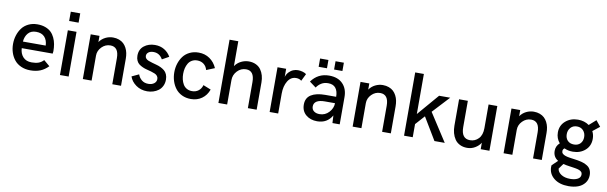

<svg xmlns="http://www.w3.org/2000/svg" viewBox="-54 -1263 6516 2062"><g transform="rotate(10 3204.0 -231.5)"><path d="M267.1 5.9Q210.9 5.9 166 -14.2Q121.1 -34.2 93.3 -68.6Q65.4 -103 50.8 -147Q36.1 -190.9 36.1 -241.2Q36.1 -290.5 50.3 -335.4Q64.5 -380.4 91.1 -416Q117.7 -451.7 161.1 -472.9Q204.6 -494.1 258.8 -494.1Q307.6 -494.1 345.7 -480Q383.8 -465.8 408.2 -442.1Q432.6 -418.5 448.2 -385Q463.9 -351.6 470.2 -316.2Q476.6 -280.8 476.6 -239.7L473.6 -212.9H136.2Q138.7 -154.3 172.4 -117.4Q206.1 -80.6 266.1 -80.6Q310.1 -80.6 340.1 -90.8Q370.1 -101.1 396.5 -128.4L461.9 -73.2Q420.9 -31.2 374.3 -12.7Q327.6 5.9 267.1 5.9ZM136.2 -284.7H384.8Q382.3 -344.7 350.6 -378.7Q318.8 -412.6 258.8 -412.6Q203.1 -412.6 172.1 -377.2Q141.1 -341.8 136.2 -284.7Z M586.9 -588.4V-689.9H689.9V-588.4ZM590.3 0V-487.8H685.1V0Z M839.8 0V-487.8H935.5V-420.4Q960.9 -457 1000.5 -476.6Q1040 -496.1 1083 -496.1Q1119.1 -496.1 1148.7 -485.1Q1178.2 -474.1 1198 -455.6Q1217.8 -437 1231.2 -411.1Q1244.6 -385.3 1250.5 -356.2Q1256.3 -327.1 1256.3 -294.9V0H1161.1V-284.2Q1161.1 -407.2 1069.3 -407.2Q1015.1 -407.2 975.3 -366.7Q935.5 -326.2 935.5 -272.5V0Z M1542 9.8Q1472.2 9.8 1419.9 -27.3Q1367.7 -64.5 1349.6 -118.7L1426.8 -154.8Q1439 -119.1 1467.8 -95.2Q1496.6 -71.3 1540.5 -71.3Q1578.6 -71.3 1603.3 -89.8Q1627.9 -108.4 1627.9 -139.2Q1627.9 -158.2 1616.9 -171.9Q1606 -185.5 1588.1 -192.9Q1570.3 -200.2 1547.4 -207.3Q1524.4 -214.4 1500.7 -219.7Q1477.1 -225.1 1454.1 -235.4Q1431.2 -245.6 1413.3 -258.8Q1395.5 -272 1384.5 -295.4Q1373.5 -318.8 1373.5 -349.6Q1373.5 -418.5 1422.1 -456.8Q1470.7 -495.1 1541 -495.1Q1599.1 -495.1 1643.1 -468.5Q1687 -441.9 1712.4 -396.5L1638.7 -355.5Q1604 -418 1537.6 -418Q1503.4 -418 1483.2 -402.6Q1462.9 -387.2 1462.9 -362.8Q1462.9 -346.2 1473.9 -334Q1484.9 -321.8 1502.9 -315.2Q1521 -308.6 1544.2 -301.5Q1567.4 -294.4 1591.6 -288.3Q1615.7 -282.2 1638.9 -271Q1662.1 -259.8 1680.2 -245.1Q1698.2 -230.5 1709.2 -205.6Q1720.2 -180.7 1720.2 -147.9Q1720.2 -109.4 1704.8 -78.4Q1689.5 -47.4 1664.1 -28.6Q1638.7 -9.8 1607.4 0Q1576.2 9.8 1542 9.8Z M2018.1 9.8Q1963.9 9.8 1920.4 -11.2Q1877 -32.2 1849.9 -67.9Q1822.8 -103.5 1808.6 -148.4Q1794.4 -193.4 1794.4 -243.2Q1794.4 -292.5 1808.6 -337.4Q1822.8 -382.3 1849.4 -418Q1876 -453.6 1919.4 -474.9Q1962.9 -496.1 2017.1 -496.1Q2085.4 -496.1 2137.5 -460.2Q2189.5 -424.3 2216.8 -361.8L2127 -325.2Q2116.7 -365.2 2087.2 -387.7Q2057.6 -410.2 2017.1 -410.2Q1983.9 -410.2 1958.7 -395.8Q1933.6 -381.3 1919.2 -356.9Q1904.8 -332.5 1897.9 -303.7Q1891.1 -274.9 1891.1 -243.2Q1891.1 -210.9 1897.9 -182.1Q1904.8 -153.3 1918.9 -128.9Q1933.1 -104.5 1958.3 -90.1Q1983.4 -75.7 2017.1 -75.7Q2057.6 -75.7 2087.2 -98.6Q2116.7 -121.6 2127 -160.6L2211.4 -127Q2188.5 -62.5 2137.7 -26.4Q2086.9 9.8 2018.1 9.8Z M2318.4 0V-689.9H2413.6V-418.5Q2439.5 -456.1 2480 -476.1Q2520.5 -496.1 2564 -496.1Q2607.9 -496.1 2641.8 -479.7Q2675.8 -463.4 2695.8 -435.1Q2715.8 -406.7 2725.6 -372.1Q2735.4 -337.4 2735.4 -297.4V0H2639.6V-284.2Q2639.6 -407.7 2549.3 -407.7Q2493.2 -407.7 2453.4 -365.5Q2413.6 -323.2 2413.6 -267.1V0Z M2877 0V-487.8H2971.2V-399.4Q2980.5 -430.2 3002 -452.6Q3023.4 -475.1 3048.6 -485.1Q3073.7 -495.1 3099.6 -495.1Q3123 -495.1 3148.7 -488.3Q3174.3 -481.4 3191.4 -468.3L3152.8 -389.2Q3130.4 -408.7 3094.7 -408.7Q3037.1 -408.7 3003.7 -353.8Q2970.2 -298.8 2970.2 -216.3V0Z M3311 -569.3V-659.7H3401.9V-569.3ZM3479.5 -569.3V-659.7H3570.3V-569.3ZM3395.5 9.8Q3321.3 9.8 3272.9 -31.2Q3224.6 -72.3 3224.6 -142.6Q3224.6 -215.8 3279.8 -250.2Q3335 -284.7 3433.1 -284.7H3552.2Q3552.2 -345.2 3525.6 -379.4Q3499 -413.6 3443.4 -413.6Q3399.9 -413.6 3368.4 -393.8Q3336.9 -374 3317.9 -344.2L3246.6 -397Q3318.4 -496.1 3439.9 -496.1Q3535.2 -496.1 3588.1 -442.1Q3641.1 -388.2 3641.1 -297.9V0H3562L3557.6 -82.5Q3504.9 9.8 3395.5 9.8ZM3407.7 -70.3Q3468.8 -70.3 3510 -114.7Q3551.3 -159.2 3552.2 -214.8H3440.4Q3382.8 -214.8 3352.5 -195.6Q3322.3 -176.3 3322.3 -139.6Q3322.3 -106.4 3346.2 -88.4Q3370.1 -70.3 3407.7 -70.3Z M3782.2 0V-487.8H3877.9V-420.4Q3903.3 -457 3942.9 -476.6Q3982.4 -496.1 4025.4 -496.1Q4061.5 -496.1 4091.1 -485.1Q4120.6 -474.1 4140.4 -455.6Q4160.2 -437 4173.6 -411.1Q4187 -385.3 4192.9 -356.2Q4198.7 -327.1 4198.7 -294.9V0H4103.5V-284.2Q4103.5 -407.2 4011.7 -407.2Q3957.5 -407.2 3917.7 -366.7Q3877.9 -326.2 3877.9 -272.5V0Z M4342.8 0V-689.9H4437.5V-252.9L4639.2 -487.8H4760.3L4589.8 -304.2L4786.6 0H4674.3L4527.8 -243.7L4437.5 -143.1V0Z M5031.2 11.2Q4986.3 11.2 4951.9 -6.1Q4917.5 -23.4 4897.2 -53.2Q4877 -83 4866.9 -120.1Q4856.9 -157.2 4856.9 -199.7V-487.8H4952.6V-201.2Q4952.6 -75.2 5048.3 -75.2Q5103 -75.2 5140.9 -115Q5178.7 -154.8 5178.7 -229.5V-487.8H5273.9V0H5178.7V-70.8Q5157.2 -35.6 5117.7 -12.2Q5078.1 11.2 5031.2 11.2Z M5428.2 0V-487.8H5523.9V-420.4Q5549.3 -457 5588.9 -476.6Q5628.4 -496.1 5671.4 -496.1Q5707.5 -496.1 5737.1 -485.1Q5766.6 -474.1 5786.4 -455.6Q5806.2 -437 5819.6 -411.1Q5833 -385.3 5838.9 -356.2Q5844.7 -327.1 5844.7 -294.9V0H5749.5V-284.2Q5749.5 -407.2 5657.7 -407.2Q5603.5 -407.2 5563.7 -366.7Q5523.9 -326.2 5523.9 -272.5V0Z M6184.1 -69.3Q6209 -65.9 6225.6 -63.2Q6242.2 -60.5 6264.9 -54.9Q6287.6 -49.3 6302.2 -43Q6316.9 -36.6 6333 -26.1Q6349.1 -15.6 6358.6 -2.4Q6368.2 10.7 6374.3 29.3Q6380.4 47.9 6380.4 70.3Q6380.4 121.6 6351.8 158Q6323.2 194.3 6278.1 210.7Q6232.9 227.1 6175.3 227.1Q6075.7 227.1 6016.1 179.2Q5956.5 131.3 5956.5 56.2Q5956.5 46.4 5958 37.6L6019.5 -21Q5963.9 -54.2 5963.9 -121.1Q5963.9 -174.3 6004.4 -209.5Q5963.4 -256.8 5963.4 -321.8Q5963.4 -398.4 6018.6 -446.3Q6073.7 -494.1 6154.3 -494.1Q6224.1 -494.1 6275.4 -457.5L6349.1 -522.9L6400.4 -459.5L6325.2 -399.9Q6344.7 -363.3 6344.7 -317.9Q6344.7 -240.2 6290.5 -192.9Q6236.3 -145.5 6156.2 -145.5Q6105.5 -145.5 6064 -165Q6045.9 -152.8 6045.9 -132.3Q6045.9 -124 6048.6 -116.9Q6051.3 -109.9 6057.9 -104.5Q6064.5 -99.1 6070.3 -95Q6076.2 -90.8 6088.4 -87.2Q6100.6 -83.5 6108.6 -81.3Q6116.7 -79.1 6132.6 -76.7Q6148.4 -74.2 6157 -73Q6165.5 -71.8 6184.1 -69.3ZM6060.5 -320.3Q6060.5 -276.9 6085.9 -250.2Q6111.3 -223.6 6155.8 -223.6Q6199.7 -223.6 6225.1 -250.7Q6250.5 -277.8 6250.5 -320.3Q6250.5 -362.8 6224.9 -391.6Q6199.2 -420.4 6155.8 -420.4Q6112.3 -420.4 6086.4 -391.4Q6060.5 -362.3 6060.5 -320.3ZM6179.2 147Q6229 147 6260.7 130.1Q6292.5 113.3 6292.5 80.6Q6292.5 72.3 6290.3 65.2Q6288.1 58.1 6283 52.7Q6277.8 47.4 6272.7 43.5Q6267.6 39.6 6258.1 36.1Q6248.5 32.7 6241.5 30.5Q6234.4 28.3 6221.7 26.1Q6209 23.9 6200.4 22.5Q6191.9 21 6177 19Q6162.1 17.1 6153.3 15.6Q6107.9 9.3 6080.6 2.4L6039.1 59.6Q6043 96.7 6080.8 121.8Q6118.7 147 6179.2 147Z"/></g></svg>

Font: HK Grotesk Medium
Style: Regular
Weight: 500
Designer: Alfredo Marco Pradil and Stefan Peev
Foundry: Hanken Design Co.
Version: Version 1.045;PS 001.045;hotconv 1.0.88;makeotf.lib2.5.64775